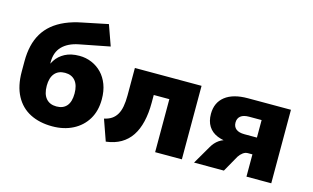

<svg xmlns="http://www.w3.org/2000/svg" viewBox="-89 -980 2038 1249"><g transform="rotate(15 930.0 -355.0)"><path d="M324 11Q238 11 174.5 -21.5Q111 -54 76 -119.5Q41 -185 41 -282V-352Q41 -408 52 -455Q63 -502 86 -540.5Q109 -579 144.5 -608.5Q180 -638 228.5 -659Q277 -680 339 -692L509 -727L558 -589L353 -549Q283 -535 245 -496Q207 -457 207 -392V-329H189Q198 -368 220 -402Q242 -436 281.5 -457Q321 -478 378 -478Q422 -478 461 -461.5Q500 -445 529 -415Q558 -385 574.5 -341.5Q591 -298 591 -242Q591 -164 557 -107.5Q523 -51 462.5 -20Q402 11 324 11ZM317 -121Q362 -121 386 -149Q410 -177 410 -233Q410 -288 385.5 -317.5Q361 -347 316 -347Q271 -347 246.5 -318Q222 -289 222 -235Q222 -179 247 -150Q272 -121 317 -121Z M687 17 637 -125Q666 -131 686.5 -144.5Q707 -158 720.5 -180.5Q734 -203 740 -235.5Q746 -268 746 -310V-495H1195V0H1015V-357H910V-304Q910 -234 896.5 -177Q883 -120 856 -79.5Q829 -39 787 -14.5Q745 10 687 17Z M1277 0 1348 -122Q1367 -156 1395.5 -175.5Q1424 -195 1454 -195H1479V-185Q1423 -186 1383 -202.5Q1343 -219 1322 -252.5Q1301 -286 1301 -335Q1301 -411 1354.5 -453Q1408 -495 1507 -495H1797V0H1630V-150H1599Q1582 -150 1566.5 -138.5Q1551 -127 1540 -110L1478 0ZM1546 -263H1630V-381H1546Q1508 -381 1489 -365.5Q1470 -350 1470 -322Q1470 -294 1489 -278.5Q1508 -263 1546 -263Z"/></g></svg>

Font: Nunito Sans 11pt Black
Style: Regular
Weight: 900
Version: Version 3.101;gftools[0.9.27]